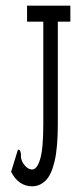

<svg xmlns="http://www.w3.org/2000/svg" viewBox="-20 -643 290 674"><path d="M93 11Q45 11 19 -40L40 -108L43 -118L49 -116Q54 -109 53.5 -96.5Q53 -84 61 -70Q76 -48 93 -48Q110 -48 121 -84.5Q132 -121 132 -208V-567H75V-623H227V-567H183V-209Q183 -124 171.5 -76Q160 -28 139.5 -8.5Q119 11 93 11Z"/></svg>

Font: Inconsolata UltraCondensed
Style: Regular
Weight: 400
Width: 1
Monospace: yes
Designer: Raph Levien, Cyreal, Brenton Simpson
Foundry: Raph Levien, Cyreal, Google
Version: Version 3.000; ttfautohint (v1.8.2.53-6de2)